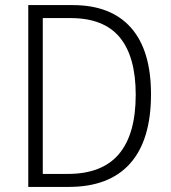

<svg xmlns="http://www.w3.org/2000/svg" viewBox="-20 -827 671 754"><path d="M573 -457Q573 -277 491 -185Q409 -93 250 -93H91V-807H265Q416 -807 494.5 -718Q573 -629 573 -457ZM513 -455Q513 -604 450.5 -680Q388 -756 257 -756H148V-144H246Q381 -144 447 -222Q513 -300 513 -455Z"/></svg>

Font: Noto Sans Telugu UI SemiCondensed Light
Style: Regular
Weight: 300
Width: 4
Designer: Jelle Bosma - Monotype Design Team
Foundry: Monotype Imaging Inc.
Version: Version 2.005; ttfautohint (v1.8.4.7-5d5b)